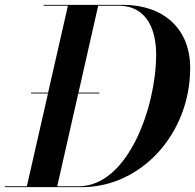

<svg xmlns="http://www.w3.org/2000/svg" viewBox="-42 -770 802 790"><path d="M295 0C538 0 740.5 -218 740.5 -491C740.5 -654 628 -750 465 -750H137.5V-746.5H237.5L156 -389H86V-385.5H155.5L68.5 -3.5H-22V0ZM366.5 -385.5V-389H281L362 -746.5H445C569 -746.5 600.5 -637.5 600.5 -545.5C600.5 -333.5 486.5 -3.5 281 -3.5H193.5L280 -385.5Z"/></svg>

Font: Bodoni* 48pt Medium
Style: Italic
Weight: 500
Italic angle: -13°
Version: Version 2.3